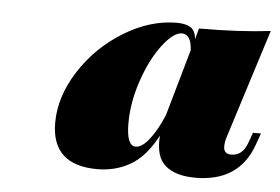

<svg xmlns="http://www.w3.org/2000/svg" viewBox="-36 -769 664 455"><g transform="rotate(5 295.5 -541.0)"><path d="M570 -478H589L579 -450Q547 -360 443 -360Q396 -360 371.5 -381Q347 -402 351 -452Q324 -401 288.5 -380.5Q253 -360 210 -360Q101 -360 101 -461Q101 -523 140 -584Q179 -645 241.5 -683.5Q304 -722 368 -722Q388 -722 400 -715Q412 -708 414 -687L421 -713Q516 -713 591 -722L509 -463Q505 -451 505 -440Q505 -422 523 -422Q550 -422 561 -453ZM361 -502 406 -660Q405 -680 398.5 -689Q392 -698 382 -698Q362 -698 336 -664Q310 -630 292 -577.5Q274 -525 274 -475Q274 -421 296 -421Q311 -421 328.5 -443.5Q346 -466 361 -502Z"/></g></svg>

Font: Playfair Display SC Black
Style: Italic
Weight: 900
Italic angle: -14°
Designer: Claus Eggers Sørensen
Foundry: Claus Eggers Sørensen
Version: Version 1.200; ttfautohint (v1.6)